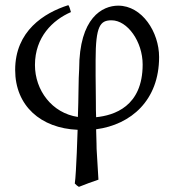

<svg xmlns="http://www.w3.org/2000/svg" viewBox="-20 -491 678 747"><path d="M414 -412C476 -412 535 -329 535 -240C535 -76 423 -42 354 -35C353 -54 353 -74 353 -94C353 -144 352 -155 352 -196V-257C352 -391 370 -412 414 -412ZM287 236C300 231 312 226 326 221L363 208C352 32 358 130 354 12C490 -6 599 -101 599 -269C599 -366 533 -469 440 -469C379 -469 288 -423 288 -222C285 -185 286 -110 283 -36C182 -51 116 -140 116 -238C116 -347 185 -413 256 -444C252 -455 252 -462 246 -471C151 -441 39 -370 39 -219C39 -79 139 8 282 14C282 14 277 183 271 223C278 230 280 232 287 236Z"/></svg>

Font: Temporarium
Style: Regular
Weight: 400
Version: Version 1.1